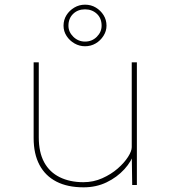

<svg xmlns="http://www.w3.org/2000/svg" viewBox="-20 -792 725 822"><path d="M338 10Q269 10 221.5 -14.5Q174 -39 149 -86Q124 -133 124 -201V-525H146V-204Q146 -140 169 -97.5Q192 -55 235.5 -33.5Q279 -12 337 -12Q380 -12 418 -29Q456 -46 484 -70.5Q512 -95 528 -120Q544 -145 544 -162V-525H566V0H546L544 -137L555 -140Q544 -102 512.5 -67.5Q481 -33 436.5 -11.5Q392 10 338 10ZM344 -594Q320 -594 299 -606Q278 -618 265 -638Q252 -658 252 -682Q252 -707 264.5 -727Q277 -747 298 -759.5Q319 -772 344 -772Q370 -772 390.5 -759.5Q411 -747 423.5 -727Q436 -707 436 -682Q436 -659 423 -638.5Q410 -618 389.5 -606Q369 -594 344 -594ZM344 -614Q374 -614 394.5 -634.5Q415 -655 415 -682Q415 -714 394.5 -733Q374 -752 344 -752Q313 -752 293 -732.5Q273 -713 273 -682Q273 -655 294 -634.5Q315 -614 344 -614Z"/></svg>

Font: Lexend Exa Thin
Style: Regular
Weight: 250
Designer: Bonnie Shaver-Troup, Thomas Jockin
Foundry: Lexend
Version: Version 1.007